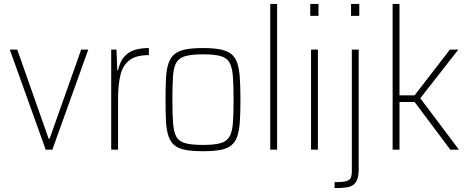

<svg xmlns="http://www.w3.org/2000/svg" viewBox="-20 -763 2393 979"><path d="M213 0 30 -510H68L228 -56H233L394 -510H430L247 0Z M547 0V-510H574L578 -405H582Q592 -450 614 -474.5Q636 -499 667.5 -508.5Q699 -518 739 -518V-482Q674 -482 640 -456Q606 -430 594 -380Q582 -330 582 -259V0Z M1015 8Q961 8 926 1.5Q891 -5 870.5 -21.5Q850 -38 839.5 -68Q829 -98 826.5 -143.5Q824 -189 824 -254Q824 -319 826.5 -365Q829 -411 839.5 -441Q850 -471 870.5 -487.5Q891 -504 926 -511Q961 -518 1015 -518Q1069 -518 1103.5 -511Q1138 -504 1159 -487.5Q1180 -471 1190 -441Q1200 -411 1203 -365Q1206 -319 1206 -254Q1206 -189 1203 -143.5Q1200 -98 1190 -68Q1180 -38 1159 -21.5Q1138 -5 1103.5 1.5Q1069 8 1015 8ZM1014 -24Q1073 -24 1104.5 -33Q1136 -42 1150 -66Q1164 -90 1167.5 -135.5Q1171 -181 1171 -254Q1171 -327 1167.5 -373Q1164 -419 1150.5 -443.5Q1137 -468 1105 -477Q1073 -486 1015 -486Q958 -486 925.5 -477Q893 -468 879 -443.5Q865 -419 862 -373Q859 -327 859 -254Q859 -181 862.5 -135.5Q866 -90 879 -66Q892 -42 924.5 -33Q957 -24 1014 -24Z M1358 0V-743H1393V0Z M1562 -682V-743H1604V-682ZM1566 0V-510H1601V0Z M1770 -682V-743H1812V-682ZM1686 196V166Q1726 166 1744.5 161Q1763 156 1768.5 143.5Q1774 131 1774 109V-510H1809V100Q1809 133 1801 153Q1793 173 1778 182Q1763 191 1740 193.5Q1717 196 1686 196Z M1982 0V-743H2017V-277H2094L2274 -510H2317L2123 -262L2320 0H2276L2094 -243H2017V0Z"/></svg>

Font: Saira Thin SemiCondensed
Style: Regular
Weight: 100
Width: 4
Version: Version 1.101